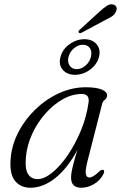

<svg xmlns="http://www.w3.org/2000/svg" viewBox="-20 -872 568 901"><path d="M390 -113.5Q379.5 -71 383 -55Q386.5 -39 399 -39Q416 -39 443.5 -65.5Q457 -78 464.5 -74.5Q473.5 -70.5 464 -52.5Q448.5 -24 419.8 -7.5Q391 9 362 9Q313.5 9 313.5 -38.5Q313.5 -50.5 316 -65.2Q318.5 -80 324.8 -104.2Q331 -128.5 343.5 -169Q297 -82 239.5 -36.5Q182 9 123.5 9Q76.5 9 50.2 -23.5Q24 -56 30 -128.5Q35.5 -192.5 66.5 -252.2Q97.5 -312 147 -359.5Q196.5 -407 257.5 -434.8Q318.5 -462.5 383 -462.5Q432.5 -462.5 458 -451.5Q483.5 -440.5 482.5 -424Q482 -411 472 -403.8Q462 -396.5 459 -383.5ZM101.5 -134Q96.5 -78 111.8 -54.8Q127 -31.5 156 -31.5Q188 -31.5 225.8 -62.5Q263.5 -93.5 298.8 -145.2Q334 -197 360.2 -260.8Q386.5 -324.5 395.5 -390.5Q401.5 -431 363.5 -431Q318.5 -431 274.2 -406Q230 -381 192.5 -338.5Q155 -296 130.8 -243Q106.5 -190 101.5 -134ZM445.5 -816Q466.5 -835 481.8 -845Q497 -855 512 -850.5Q523.5 -847.5 526.5 -837.5Q529.5 -827.5 523.5 -816.5Q517.5 -803 504 -794.2Q490.5 -785.5 471 -776.5L363 -718.5Q353 -714.5 349 -720Q347 -723.5 349.8 -727.5Q352.5 -731.5 356.5 -734.5ZM332 -521Q294.5 -521 274.2 -545Q254 -569 264 -605Q273 -640.5 305.8 -664.2Q338.5 -688 376 -688Q413.5 -688 433.5 -664.2Q453.5 -640.5 444.5 -605Q435 -569 402.5 -545Q370 -521 332 -521ZM369 -662Q347 -662 327.5 -645.8Q308 -629.5 301.5 -605Q295.5 -580.5 306.8 -564Q318 -547.5 340 -547.5Q361.5 -547.5 381 -564Q400.5 -580.5 406.5 -605Q413 -629.5 402 -645.8Q391 -662 369 -662Z"/></svg>

Font: Fraunces 9pt Light
Style: Italic
Weight: 300
Italic angle: -16°
Version: Version 1.000;[0bf87f6ff]